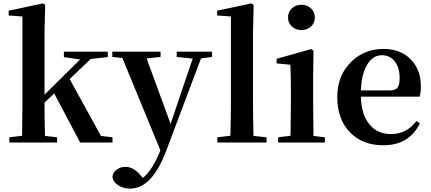

<svg xmlns="http://www.w3.org/2000/svg" viewBox="-20 -839 2537 1130"><path d="M642 -31V0H452L299 -289L242 -235Q242 -125 245 -39L316 -31V0H35V-31L110 -40Q112 -156 112 -235V-742L31 -748V-776L232 -819L246 -810L242 -651V-282L452 -489L356 -503V-535H614V-503L514 -492L390 -374L574 -39Z M1228 -504 1163 -495 958 49Q874 271 746 271Q705 271 675 251Q643 230 642 199Q646 172 670 157Q691 143 719 143Q765 143 807 192L821 208Q877 163 924 46L700 -498L641 -504V-535H925V-504L843 -495L984 -110L1114 -494L1020 -504V-535H1228Z M1549 -31V0H1259V-31L1336 -40Q1339 -135 1339 -235V-742L1258 -748V-776L1459 -819L1473 -810L1469 -651V-235Q1469 -135 1472 -39Z M1698 -683Q1675 -704 1675 -736Q1675 -769 1698 -790Q1721 -811 1754 -811Q1787 -811 1810 -790Q1833 -769 1833 -736Q1833 -704 1810 -683Q1787 -662 1754 -662Q1721 -662 1698 -683ZM1892 -31V0H1617V-31L1690 -40Q1692 -154 1692 -235V-306Q1692 -383 1689 -458L1608 -466V-493L1811 -550L1825 -541L1823 -385V-235Q1823 -153 1825 -39Z M2275 -307Q2308 -307 2321 -325Q2332 -341 2332 -381Q2332 -441 2303 -478Q2274 -514 2228 -514Q2177 -514 2145 -465Q2108 -411 2104 -307ZM2104 -270Q2107 -160 2158 -103Q2204 -50 2281 -50Q2374 -50 2431 -127L2451 -113Q2388 16 2236 16Q2115 16 2042 -58Q1965 -135 1965 -268Q1965 -397 2049 -477Q2126 -551 2237 -551Q2338 -551 2398 -489Q2457 -428 2457 -332Q2457 -294 2450 -270Z"/></svg>

Font: `n[OS CN
Style: <[WOS[P|ûg*[NI>           
Weight: 700
Designer: Ryoko NISHIZUKA ¬âXZm¬º[P (kana & ideographs); Frank Grie√ühammer (Latin, Greek & Cyrillic); Wenlong ZHANG _ e¬á¬ü¬ô (b
Foundry: Adobe Systems Incorporated
Version: Version 1.00 April 7, 2017, initial release